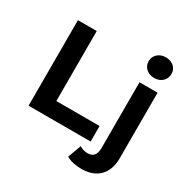

<svg xmlns="http://www.w3.org/2000/svg" viewBox="-213 -972 1333 1361"><g transform="rotate(30 453.5 -291.5)"><path d="M594 0V-127H240V-700H86V0ZM634 201C761 201 832 124 832 1V-537H684V3C684 57 659 83 618 83C592 83 568 76 550 63L510 172C540 192 586 201 634 201ZM758 -615C814 -615 851 -652 851 -702C851 -749 813 -784 758 -784C703 -784 665 -746 665 -699C665 -652 703 -615 758 -615Z"/></g></svg>

Font: Montserrat-Alt1
Style: Bold
Weight: 700
Designer: Differentunic
Foundry: Differentunic
Version: Version 7.222